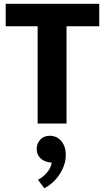

<svg xmlns="http://www.w3.org/2000/svg" viewBox="-20 -650 551 1010"><path d="M502 -630V-512H330V0H178V-512H10V-630ZM235 203Q207 198 190 179.5Q173 161 173 133Q173 106 191.5 85Q210 64 244 64Q257 64 271.5 69.5Q286 75 298 87Q310 99 318 118.5Q326 138 326 166Q326 195 316 222Q306 249 290.5 271.5Q275 294 254.5 312Q234 330 213 340L180 296Q206 282 226.5 258.5Q247 235 252 206Z"/></svg>

Font: Ek Mukta ExtraBold
Style: Regular
Weight: 800
Designer: Girish Dalvi and Yashodeep Gholap
Foundry: Ek Type
Version: Version 2.538;PS 1.002;hotconv 16.6.51;makeotf.lib2.5.65220;